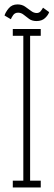

<svg xmlns="http://www.w3.org/2000/svg" viewBox="-22 -828 237 848"><path d="M34.5 0V-30H81V-670H34.5V-700H158V-670H111V-30H158V0ZM139 -735Q120 -735 107 -744.2Q94 -753.5 82.8 -762.8Q71.5 -772 58 -772Q43.5 -772 36 -761Q28.5 -750 26 -743L-2 -759.5Q2 -773.5 16.2 -791Q30.5 -808.5 55.5 -808.5Q74.5 -808.5 88.5 -799Q102.5 -789.5 114.8 -780Q127 -770.5 140 -770.5Q151.5 -770.5 158 -779Q164.5 -787.5 168 -794L195 -774.5Q191 -761.5 177 -748.2Q163 -735 139 -735Z"/></svg>

Font: Imbue 10pt Thin
Style: Regular
Weight: 100
Designer: Tyler Finck
Foundry: Etcetera Type Company
Version: Version 1.102; ttfautohint (v1.8.3)